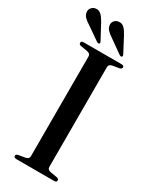

<svg xmlns="http://www.w3.org/2000/svg" viewBox="-229 -941 803 997"><g transform="rotate(30 173.0 -442.0)"><path d="M230.5 -50.5Q230.5 -34 252 -30L291 -23.5Q303.5 -20.5 303.5 -11Q303.5 0 288.5 0H62Q46.5 0 46.5 -11Q46.5 -20.5 59 -23.5L98.5 -30Q120 -34 120 -50.5V-649.5Q120 -666 98.5 -670L59 -676.5Q46.5 -679.5 46.5 -689Q46.5 -700 62 -700H288.5Q303.5 -700 303.5 -689Q303.5 -679.5 291 -676.5L252 -670Q230.5 -666 230.5 -649.5ZM224.5 -836.5 270.5 -749Q275.5 -739.5 271 -735.5Q265.5 -731 256.5 -736.5L175.5 -794Q158.5 -805 146.8 -817.2Q135 -829.5 133.5 -846.5Q132.5 -861 142 -872Q151.5 -883 167.5 -884Q186 -886 199.2 -872.8Q212.5 -859.5 224.5 -836.5ZM87.5 -836.5 134.5 -749Q139.5 -740 135.5 -735.5Q130 -731 121 -736.5L39.5 -793Q22 -803.5 10.2 -815.5Q-1.5 -827.5 -3.5 -844.5Q-5 -859.5 4.5 -870.5Q14 -881.5 29.5 -883.5Q48 -885.5 61.5 -872.5Q75 -859.5 87.5 -836.5Z"/></g></svg>

Font: Fraunces 72pt
Style: Regular
Weight: 400
Version: Version 1.000;[0bf87f6ff]